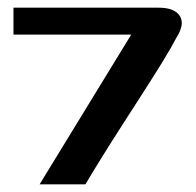

<svg xmlns="http://www.w3.org/2000/svg" viewBox="-20 -479 509 499"><path d="M83 0 321 -389H15V-459H393Q433 -459 447 -438Q461 -417 439 -382Q425 -355 402.5 -318.5Q380 -282 353 -240Q326 -198 298 -154.5Q270 -111 245.5 -71.5Q221 -32 202 0Z"/></svg>

Font: Genos Thin SemiBold
Style: Regular
Weight: 600
Version: Version 1.010